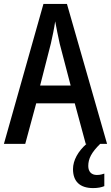

<svg xmlns="http://www.w3.org/2000/svg" viewBox="-20 -735 567 981"><path d="M418 0H422C379 38 353 84 353 129C353 191 387 226 456 226C480 226 499 222 513 216V152C504 155 492 159 475 159C447 159 431 142 431 113C431 76 447 44 492 0H527L322 -715H202L0 0H109L165 -207H362ZM285 -512 341 -298H185L240 -513C248 -548 257 -591 262 -626C267 -595 278 -546 285 -512Z"/></svg>

Font: Noto Sans Myanmar UI Condensed Medium
Style: Regular
Weight: 500
Width: 3
Designer: Monotype Design Team
Foundry: Monotype Imaging Inc.
Version: Version 2.103